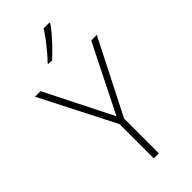

<svg xmlns="http://www.w3.org/2000/svg" viewBox="-293 -1012 1074 1074"><g transform="rotate(-45 244.5 -475.0)"><path d="M245 -314 445 -714H489L266 -275V0H226V-271L0 -714H44ZM350 -950V-942Q335 -920 311.5 -893Q288 -866 261.5 -838.5Q235 -811 211 -790H183V-797Q203 -817 226 -844.5Q249 -872 270 -900Q291 -928 304 -950Z"/></g></svg>

Font: Noto Sans Disp ExtLt
Style: Regular
Weight: 200
Designer: Monotype Design Team
Foundry: Monotype Imaging Inc.
Version: Version 2.000;GOOG;noto-source:20170915:90ef993387c0